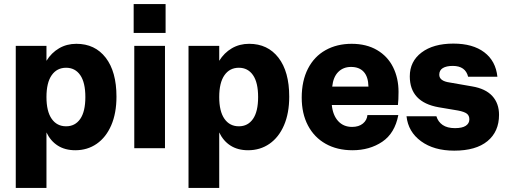

<svg xmlns="http://www.w3.org/2000/svg" viewBox="-20 -724 2475 938"><path d="M549 -252Q549 -171 523.5 -112Q498 -53 452.5 -21.5Q407 10 348 10Q298 10 262.5 -12.5Q227 -35 207 -77V194H57V-500H207V-427Q231 -466 268.5 -488Q306 -510 353 -510Q444 -510 496.5 -442Q549 -374 549 -252ZM397 -250Q397 -321 372 -357Q347 -393 303 -393Q258 -393 232.5 -356.5Q207 -320 207 -250Q207 -180 232.5 -143.5Q258 -107 303 -107Q347 -107 372 -143Q397 -179 397 -250Z M633 -563V-704H789V-563ZM636 -500H786V0H636Z M1393 -252Q1393 -171 1367.5 -112Q1342 -53 1296.5 -21.5Q1251 10 1192 10Q1142 10 1106.5 -12.5Q1071 -35 1051 -77V194H901V-500H1051V-427Q1075 -466 1112.5 -488Q1150 -510 1197 -510Q1288 -510 1340.5 -442Q1393 -374 1393 -252ZM1241 -250Q1241 -321 1216 -357Q1191 -393 1147 -393Q1102 -393 1076.5 -356.5Q1051 -320 1051 -250Q1051 -180 1076.5 -143.5Q1102 -107 1147 -107Q1191 -107 1216 -143Q1241 -179 1241 -250Z M1775 -162H1926Q1909 -73 1847.5 -31.5Q1786 10 1702 10Q1627 10 1571 -21.5Q1515 -53 1484.5 -111Q1454 -169 1454 -247Q1454 -329 1484.5 -388.5Q1515 -448 1570.5 -479Q1626 -510 1698 -510Q1770 -510 1822 -479.5Q1874 -449 1900.5 -395.5Q1927 -342 1927 -275Q1927 -235 1924 -211H1601Q1606 -161 1632 -132.5Q1658 -104 1700 -104Q1733 -104 1753 -120.5Q1773 -137 1775 -162ZM1603 -301H1780Q1779 -349 1757 -373Q1735 -397 1695 -397Q1657 -397 1632.5 -372.5Q1608 -348 1603 -301Z M1966 -156H2112Q2120 -129 2142.5 -113.5Q2165 -98 2203 -98Q2238 -98 2255.5 -109.5Q2273 -121 2273 -141Q2273 -159 2261 -168.5Q2249 -178 2218 -184L2123 -200Q1982 -225 1982 -351Q1982 -424 2039.5 -467.5Q2097 -511 2195 -511Q2290 -511 2346 -468.5Q2402 -426 2410 -349H2267Q2254 -402 2192 -402Q2161 -402 2143.5 -391.5Q2126 -381 2126 -359Q2126 -328 2177 -321L2286 -302Q2352 -291 2385 -255Q2418 -219 2418 -163Q2418 -81 2361.5 -34.5Q2305 12 2199 12Q2100 12 2037 -34Q1974 -80 1966 -156Z"/></svg>

Font: CBA Beacon Sans Extra Bold
Style: Regular
Weight: 800
Designer: Wei Huang
Foundry: Wei Huang
Version: Version 1.002